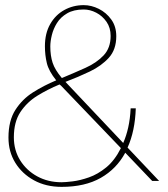

<svg xmlns="http://www.w3.org/2000/svg" viewBox="-20 -705 653 748"><path d="M573 0 468 -110Q434 -47 372.5 -12Q311 23 220 23Q159 23 112.5 -2.5Q66 -28 39.5 -71Q13 -114 13 -169Q13 -235 40 -277Q67 -319 109 -345.5Q151 -372 199 -392Q170 -428 162.5 -459Q155 -490 155 -525Q155 -575 175.5 -611Q196 -647 230.5 -666Q265 -685 306 -685Q336 -685 365 -670.5Q394 -656 413.5 -629Q433 -602 433 -564Q433 -512 404 -480Q375 -448 330 -426.5Q285 -405 235 -386L460 -148Q472 -175 479.5 -208.5Q487 -242 489 -283H509Q506 -194 477 -130L600 0ZM411 -565Q411 -597 395 -620Q379 -643 355 -655.5Q331 -668 306 -668Q267 -668 241.5 -653Q216 -638 202 -615.5Q188 -593 182 -568.5Q176 -544 176 -524Q176 -488 185 -460.5Q194 -433 221 -401Q269 -421 312.5 -440.5Q356 -460 383.5 -489Q411 -518 411 -565ZM34 -170Q34 -120 58.5 -80.5Q83 -41 125 -18Q167 5 220 5Q235 5 263.5 1.5Q292 -2 326.5 -14Q361 -26 394 -53Q427 -80 451 -128L218 -371Q215 -374 212 -376Q166 -357 125.5 -332Q85 -307 59.5 -268.5Q34 -230 34 -170Z"/></svg>

Font: Lil Grotesk Thin
Style: Regular
Weight: 100
Designer: Bastien Sozeau
Foundry: NBR — Bastien Sozeau
Version: Version 3.003; ttfautohint (v1.8.4.7-5d5b);gftools[0.9.33]